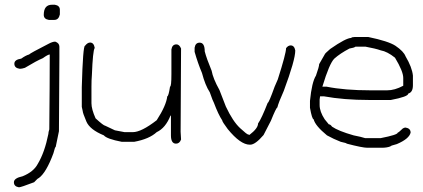

<svg xmlns="http://www.w3.org/2000/svg" viewBox="-20 -630 1798 816"><path d="M201.2 -609.9H212.9Q234.4 -606.4 234.4 -588.4V-568.8Q229.5 -545.4 210.9 -545.4H187.5Q166 -548.8 166 -566.9Q166 -609.9 201.2 -609.9ZM214.8 -453.1Q232.4 -446.8 232.4 -431.6V-386.7Q232.4 -281.7 230.5 -72.3L216.8 -5.9Q213.9 -5.9 207 21.5Q176.3 104.5 144.5 127Q141.1 127 125 144.5Q68.8 166 60.5 166Q39.1 162.6 39.1 144.5Q39.1 127 76.2 119.1Q123 100.1 140.6 66.4Q169.9 17.6 185.5 -60.5Q185.5 -67.9 189.5 -80.1Q191.4 -280.3 191.4 -388.7V-398.4Q183.6 -398.4 162.1 -382.8Q136.2 -372.1 85.9 -341.8Q73.2 -337.9 68.4 -337.9H62.5Q41 -341.3 41 -359.4Q41 -376.5 70.3 -380.9Q89.4 -394.5 103.5 -398.4Q107.9 -403.8 185.5 -443.4Q203.1 -453.1 214.8 -453.1Z M362.8 -449.2Q378.4 -449.2 382.3 -427.7V-425.8Q374.5 -414.1 370.6 -312.5Q368.7 -290.5 368.7 -261.7V-191.4Q368.7 -166 386.2 -127Q420.4 -95.7 427.2 -95.7L468.3 -76.2L509.3 -68.4H544.4Q580.6 -68.4 646 -119.1Q686.5 -181.6 690.9 -220.7Q696.3 -220.7 702.6 -261.7Q708.5 -261.7 708.5 -314.5V-419.9Q711.9 -441.4 730 -441.4Q742.2 -441.4 749.5 -423.8Q747.6 -175.8 747.6 -70.3Q747.6 -60.1 749.5 -37.1Q743.2 -19.5 728 -19.5Q706.5 -19.5 706.5 -54.7V-138.7H704.6Q683.6 -85.9 646 -68.4Q614.3 -39.1 550.3 -27.3H497.6Q433.6 -39.6 421.4 -54.7Q361.8 -79.1 347.2 -113.3Q331.5 -150.4 331.5 -158.2L327.6 -175.8V-259.8Q332.5 -435.5 341.3 -435.5Q352.1 -449.2 362.8 -449.2Z M828.6 -448.7Q850.1 -448.7 850.1 -411.6Q857.9 -381.3 879.4 -329.6Q885.3 -296.4 912.6 -247.6L939.9 -177.2Q969.7 -113.8 1000.5 -85.4Q1029.8 -58.1 1035.6 -58.1Q1039.6 -58.1 1039.6 -56.2Q1076.7 -84.5 1076.7 -105Q1091.8 -126.5 1117.7 -192.9Q1122.6 -192.9 1147 -261.2L1160.6 -292.5Q1195.8 -402.8 1195.8 -425.3Q1204.6 -437 1215.3 -437Q1231 -437 1234.9 -415.5Q1234.9 -375 1186 -243.7Q1163.6 -193.8 1158.7 -173.3Q1153.3 -171.4 1131.3 -116.7L1100.1 -56.2Q1064.9 -15.1 1043.5 -15.1H1041.5Q1002 -15.1 947.8 -81.5Q924.3 -112.8 924.3 -118.7Q908.2 -142.6 889.2 -192.9Q885.3 -198.7 871.6 -237.8Q852.1 -267.6 838.4 -319.8Q820.8 -361.3 807.1 -409.7V-427.2Q810.5 -448.7 828.6 -448.7Z M1486.8 -472.7H1545.4Q1630.4 -455.1 1660.6 -435.5Q1695.8 -411.6 1703.6 -390.6Q1731.4 -343.8 1734.9 -308.6V-267.6Q1734.9 -237.8 1715.3 -232.4Q1715.3 -219.2 1641.1 -205.1H1547.4Q1441.9 -205.1 1356 -220.7H1340.3L1338.4 -207V-183.6Q1338.4 -155.8 1359.9 -123L1377.4 -101.6Q1384.3 -101.6 1391.1 -91.8Q1418 -73.2 1482.9 -54.7Q1515.6 -48.3 1531.7 -43H1598.1Q1670.4 -57.1 1670.4 -66.4Q1673.8 -66.4 1691.9 -84Q1698.2 -87.9 1703.6 -87.9Q1725.1 -84.5 1725.1 -66.4Q1719.2 -40 1666.5 -17.6Q1639.2 -10.7 1639.2 -7.8Q1624.5 -2 1602.1 -2H1541.5Q1520.5 -2 1453.6 -19.5Q1453.6 -22 1428.2 -27.3Q1397.9 -39.1 1369.6 -54.7Q1319.3 -96.2 1313 -123Q1306.2 -123 1297.4 -171.9V-201.2Q1305.2 -280.8 1322.8 -308.6Q1336.4 -346.7 1336.4 -357.4L1359.9 -398.4Q1359.9 -401.9 1383.3 -421.9Q1450.7 -468.8 1473.1 -468.8Q1473.1 -472.2 1486.8 -472.7ZM1350.1 -261.7H1367.7Q1444.3 -246.1 1555.2 -246.1H1625.5Q1657.7 -246.1 1693.8 -265.6V-298.8Q1693.8 -326.7 1658.7 -384.8Q1626 -411.1 1598.1 -416Q1576.2 -423.8 1533.7 -431.6H1490.7Q1484.9 -426.8 1465.3 -423.8Q1425.3 -402.8 1400.9 -380.9Q1379.9 -360.4 1350.1 -261.7Z"/></svg>

Font: CEF Fonts CJK
Style: Regular
Weight: 400
Designer: PartyBoss (派对大魔王)
Version: Release 2.25